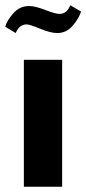

<svg xmlns="http://www.w3.org/2000/svg" viewBox="-23 -712 329 732"><path d="M214 0V-484H68V0ZM204 -659C193.3 -659 175.2 -664 149.5 -674C123.8 -684 103.3 -689 88 -689C64 -689 43.8 -679.7 27.5 -661C11.2 -642.3 1 -625.3 -3 -610L37 -586C45.7 -608 59.7 -619 79 -619C86.3 -619 103.3 -613.5 130 -602.5C156.7 -591.5 178.3 -586 195 -586C219 -586 239 -595.7 255 -615C271 -634.3 281.3 -652 286 -668L245 -692C236.3 -670 222.7 -659 204 -659Z"/></svg>

Font: Play
Style: Bold
Weight: 700
Designer: Jonas Hecksher
Foundry: Jonas Hecksher, Playtypeª, e-types AS
Version: Version 1.002